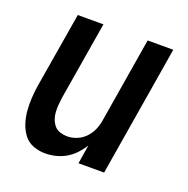

<svg xmlns="http://www.w3.org/2000/svg" viewBox="-101 -615 702 718"><g transform="rotate(20 250.0 -256.0)"><path d="M152 8Q126 8 103 -1Q80 -10 66 -29Q52 -48 44.5 -71.5Q37 -95 35 -119.5Q33 -144 34.5 -170Q36 -196 40 -221L90 -520H192L140 -207Q138 -193 137 -178Q136 -163 137 -149Q138 -135 143 -122Q148 -109 156.5 -99Q165 -89 179 -84.5Q193 -80 207 -80Q226 -80 245 -87.5Q264 -95 278.5 -110Q293 -125 301 -143.5Q309 -162 312 -181L368 -520H470L384 0H282L294 -75Q283 -57 267.5 -40.5Q252 -24 233 -13Q214 -2 193 3Q172 8 152 8Z"/></g></svg>

Font: Iosevka SS18 Semibold
Style: Italic
Weight: 600
Italic angle: -9°
Monospace: yes
Designer: Belleve Invis
Foundry: Belleve Invis
Version: Version 25.1.1; ttfautohint (v1.8.4)